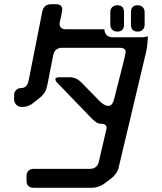

<svg xmlns="http://www.w3.org/2000/svg" viewBox="-20 -788 768 912"><path d="M476 -649H293Q263 -649 263 -676Q263 -682 270 -709Q276 -739 276 -742Q276 -768 246 -768H223Q207 -768 196 -760Q185 -752 181 -734L116 -405Q108 -370 82 -370Q67 -370 57 -360.5Q47 -351 47 -337V-316Q47 -302 57 -291Q67 -280 84 -280Q117 -280 142 -302L171 -325Q197 -346 204 -380L233 -527Q237 -545 248 -553Q259 -561 275 -561H549Q577 -561 577 -540Q577 -531 522 -317Q514 -285 494 -285Q476 -285 453 -308L367 -396Q342 -421 312 -421H262Q243 -421 243 -412Q243 -404 251 -396L415 -226Q427 -214 437 -207Q447 -200 462 -200Q474 -200 481 -194Q488 -188 486 -177L449 -18Q441 14 406 14H141Q125 14 115.5 22.5Q106 31 106 48V70Q106 104 141 104H414Q449 104 477 83L508 60Q537 37 544 6L674 -541Q678 -560 680 -578.5Q682 -597 682 -616Q669 -611 656 -611H515Q497 -611 486.5 -621.5Q476 -632 476 -649ZM634 -638Q649 -638 658 -647Q667 -656 667 -671V-730Q667 -745 658 -754Q649 -763 634 -763Q602 -763 602 -730V-671Q602 -638 634 -638ZM537 -638Q569 -638 569 -671V-730Q569 -763 537 -763Q522 -763 513 -754Q504 -745 504 -730V-671Q504 -656 513 -647Q522 -638 537 -638Z"/></svg>

Font: WD-XL Lubrifont TC
Style: Regular
Weight: 400
Designer: [WD-XL Lubrifont] Copyright 2020-2022 (c) NightFurySL2001, Skr-ZERO; [ZCOOL QingKe HuangYou] Copyright 2018-2022 (c) The
Version: Version 2.001;hotconv 1.1.1;makeotfexe 2.6.0